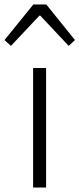

<svg xmlns="http://www.w3.org/2000/svg" viewBox="-48 -838 355 858"><path d="M100 0V-534H158V0ZM-28 -659 101 -818H159L287 -659L259 -633L132 -768H128L1 -633Z"/></svg>

Font: Noto Sans TC Thin Light
Style: Regular
Weight: 300
Version: Version 2.004-H2;hotconv 1.0.118;makeotfexe 2.5.65603